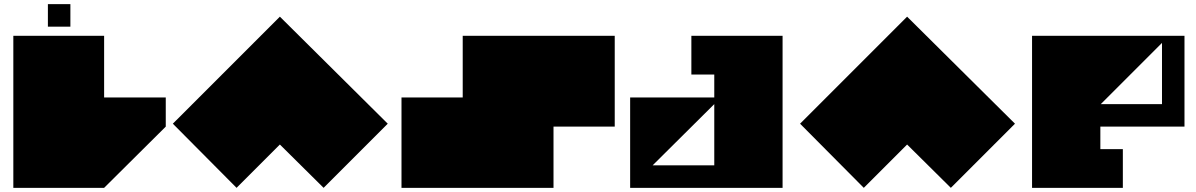

<svg xmlns="http://www.w3.org/2000/svg" viewBox="-20 -902 5742 922"><path d="M210 -774V-882H318V-774ZM44 -730H480V-434H776V-294L480 0H44Z M1324 -822 1842 -308 1534 0 1324 -208 1116 0 810 -308 1324 -822Z M2638 0H1908V-434H2202V-730H2932V-294H2638V0Z M3114 -108H3410V-402ZM3006 0V-434H3410V-544H3300V-730H3738V0Z M4336 -822 4854 -308 4546 0 4336 -208 4128 0 3822 -308 4336 -822Z M5266 -402H5560V-696ZM5668 -730V-294H5264V-186H5372V0H4936V-730Z"/></svg>

Font: El Pececito
Style: Regular
Weight: 400
Designer: deFharo
Foundry: deFharo
Version: El Pececito Version 1.000